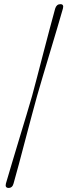

<svg xmlns="http://www.w3.org/2000/svg" viewBox="-20 -774 324 922"><path d="M134 -313Q143.5 -348 157.5 -401.5Q171.5 -455 187.2 -515.8Q203 -576.5 218.2 -633.8Q233.5 -691 245 -733Q251.5 -754 270 -754Q288 -754 282 -732.5Q272 -697 255.5 -641.5Q239 -586 220.5 -524.2Q202 -462.5 185.2 -406.2Q168.5 -350 158 -313Q147.5 -275.5 132.5 -219.2Q117.5 -163 101.2 -101.2Q85 -39.5 70.2 16Q55.5 71.5 45 107.5Q39.5 128.5 21 128.5Q3 128 8.5 107Q20.5 65 37.8 8Q55 -49 73.2 -109.8Q91.5 -170.5 107.8 -224.2Q124 -278 134 -313Z"/></svg>

Font: Fraunces 72pt S000 Light
Style: Italic
Weight: 300
Italic angle: -16°
Version: Version 1.000; ttfautohint (v1.8.3)